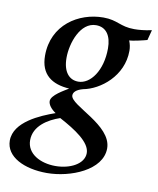

<svg xmlns="http://www.w3.org/2000/svg" viewBox="-112 -526 699 847"><g transform="rotate(10 238.0 -102.5)"><path d="M-30 144C-30 217 54 257 155 257C261 257 399 202 399 104C399 -1 207 -55 207 -100C207 -114 219 -127 249 -135C325 -149 421 -224 421 -337C421 -352 418 -367 412 -382C426 -382 478 -394 491 -398L503 -444C470 -437 445 -435 425 -435C361 -435 347 -462 283 -462C172 -462 58 -390 58 -252C58 -167 110 -132 188 -127C168 -114 113 -85 113 -58C113 -42 127 -24 148 -10C83 13 -30 60 -30 144ZM58 127C58 63 119 26 172 8C245 47 314 92 314 140C314 189 253 220 187 220C120 220 58 188 58 127ZM153 -259C153 -324 186 -423 257 -423C303 -423 326 -387 326 -331C326 -231 276 -164 222 -164C181 -164 153 -196 153 -259Z"/></g></svg>

Font: KpRoman
Style: SemiboldItalic
Weight: 600
Italic angle: -11°
Version: Version 0.66